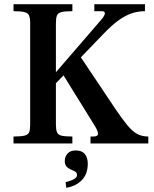

<svg xmlns="http://www.w3.org/2000/svg" viewBox="-20 -680 728 910"><path d="M409 0V-33H422Q443 -33 444.5 -44.5Q446 -56 429 -84L271 -339L356 -419L524 -168Q559 -116 583.5 -86.5Q608 -57 630.5 -45Q653 -33 683 -33V0ZM44 0V-33Q81 -33 97.5 -37.5Q114 -42 118.5 -54Q123 -66 123 -89V-569Q123 -594 118 -606Q113 -618 96.5 -622.5Q80 -627 44 -627V-660H323V-627Q287 -627 270.5 -622.5Q254 -618 249.5 -605.5Q245 -593 245 -569V-89Q245 -66 250 -53.5Q255 -41 271.5 -37Q288 -33 323 -33V0ZM235 -275V-326L462 -589Q477 -607 477 -617Q477 -627 463 -627H427V-660H667V-627Q632 -627 600.5 -615.5Q569 -604 537 -580Q505 -556 469 -518ZM294 210 291 183Q305 181 325 172Q345 163 345 150Q345 141 340.5 136.5Q336 132 328 129Q312 123 299.5 113.5Q287 104 287 82Q287 62 300.5 47.5Q314 33 339 33Q368 33 382 50Q396 67 396 96Q396 145 367.5 174Q339 203 294 210Z"/></svg>

Font: Frank Ruhl Libre Medium
Style: Regular
Weight: 500
Designer: Yanek Iontef
Foundry: Fontef
Version: Version 6.004